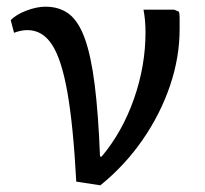

<svg xmlns="http://www.w3.org/2000/svg" viewBox="-20 -536 613 574"><path d="M280 18 208 7Q199 -161 181.5 -260Q164 -359 135.5 -402.5Q107 -446 62 -446Q43 -446 22 -438L12 -476Q29 -493 59.5 -504.5Q90 -516 116 -516Q158 -516 186.5 -494Q215 -472 233.5 -421Q252 -370 263 -283.5Q274 -197 279 -68H284Q346 -142 380.5 -240.5Q415 -339 415 -439Q415 -476 409 -507H501L515 -501Q517 -493 517 -483.5Q517 -474 517 -449Q517 -364 488 -279Q459 -194 406 -117.5Q353 -41 280 18Z"/></svg>

Font: Literata 12pt
Style: Regular
Weight: 400
Designer: Latin by Veronika Burian and Jose Scaglione. Greek by Irene Vlachou. Cyrillic by Vera Evstafieva.
Foundry: TypeTogether
Version: Version 3.002